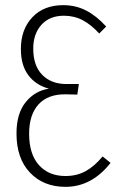

<svg xmlns="http://www.w3.org/2000/svg" viewBox="-20 -714 468 745"><path d="M392 -611 365 -584Q334 -618 301 -635.5Q268 -653 228 -653Q173 -653 141 -618Q109 -583 109 -525Q109 -459 144 -423.5Q179 -388 237 -388H286L280 -347L235 -348Q166 -349 129.5 -309Q93 -269 93 -195Q93 -116 131 -73.5Q169 -31 234 -31Q278 -31 312.5 -50Q347 -69 378 -107L409 -82Q336 11 234 11Q149 11 96.5 -44Q44 -99 44 -196Q44 -274 80 -318Q116 -362 170 -370Q120 -383 90.5 -421.5Q61 -460 61 -524Q61 -600 105.5 -647Q150 -694 225 -694Q274 -694 314.5 -673Q355 -652 392 -611Z"/></svg>

Font: Fira Sans Extra Condensed ExtraLight
Style: Regular
Weight: 275
Width: 1
Designer: Carrois Corporate & Edenspiekermann AG
Foundry: Carrois Corporate GbR & Edenspiekermann AG
Version: Version 4.203